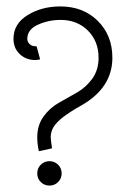

<svg xmlns="http://www.w3.org/2000/svg" viewBox="-20 -582 410 598"><path d="M65 -461Q65 -452 72 -445Q79 -438 90 -438H94L105 -397Q95 -395 90 -395Q61 -395 41.5 -413.5Q22 -432 22 -461Q22 -508 66 -535Q110 -562 168 -562Q239 -562 284.5 -517Q330 -472 330 -402Q330 -309 234 -254Q230 -252 216.5 -244Q203 -236 198 -232.5Q193 -229 183 -222Q173 -215 166 -208.5Q159 -202 153 -195Q138 -177 138 -154Q138 -148 142 -120L101 -111Q96 -134 96 -154Q96 -192 115.5 -219Q135 -246 163.5 -262Q192 -278 220 -294Q248 -310 267.5 -337Q287 -364 287 -402Q287 -454 253.5 -487Q220 -520 169 -520Q131 -520 98 -505Q65 -490 65 -461ZM107 -15Q96 -26 96 -42Q96 -58 107 -69Q118 -80 134 -80Q150 -80 161 -69Q172 -58 172 -42Q172 -26 161 -15Q150 -4 134 -4Q118 -4 107 -15Z"/></svg>

Font: Bhavuka
Style: Regular
Weight: 400
Version: 2.94.0; ttfautohint (v1.2) -l 7 -r 28 -G 50 -x 13 -D deva -f